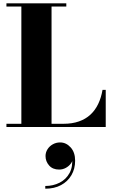

<svg xmlns="http://www.w3.org/2000/svg" viewBox="-20 -770 684 1164"><path d="M19 0V-19.5H109.5V-730.5H19V-750H382V-730.5H292.5V-19.5H364.5Q417.5 -19.5 458.2 -33.8Q499 -48 528 -74.8Q557 -101.5 575.2 -139.5Q593.5 -177.5 601.5 -225H621V0ZM254.5 374V357.5Q302.5 357.5 341.5 337.5Q380.5 317.5 401.5 279.2Q422.5 241 417 185.5H422Q422.5 203.5 410.5 220.2Q398.5 237 379.5 247.5Q360.5 258 338.5 258Q299.5 258 277.8 233.2Q256 208.5 256 176Q256 154 268 135Q280 116 300.2 104.8Q320.5 93.5 344.5 93.5Q381 93.5 408.2 123.5Q435.5 153.5 435.5 204.5Q435.5 253.5 413 292Q390.5 330.5 350 352.2Q309.5 374 254.5 374Z"/></svg>

Font: Bodoni Moda 11pt ExtraBold
Style: Regular
Weight: 800
Designer: Owen Earl
Foundry: indestructible type
Version: Version 2.004